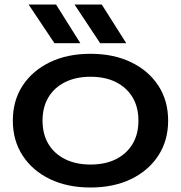

<svg xmlns="http://www.w3.org/2000/svg" viewBox="-20 -819 804 853"><path d="M382 14Q279 14 201.5 -23.5Q124 -61 80.5 -128Q37 -195 37 -283Q37 -372 80.5 -438.5Q124 -505 201.5 -542.5Q279 -580 382 -580Q485 -580 562.5 -542.5Q640 -505 683.5 -438.5Q727 -372 727 -283Q727 -195 683.5 -128Q640 -61 562.5 -23.5Q485 14 382 14ZM382 -88Q448 -88 495.5 -112Q543 -136 569 -179.5Q595 -223 595 -283Q595 -343 569 -386.5Q543 -430 495.5 -454Q448 -478 382 -478Q317 -478 269 -454Q221 -430 195 -386.5Q169 -343 169 -283Q169 -223 195 -179.5Q221 -136 269 -112Q317 -88 382 -88ZM432 -799 541 -627H425L311 -799ZM229 -799 337 -627H222L107 -799Z"/></svg>

Font: Bounded
Style: Regular
Weight: 400
Designer: Vlad Churkin
Version: Version 1.0